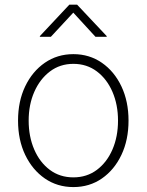

<svg xmlns="http://www.w3.org/2000/svg" viewBox="-20 -779 620 811"><path d="M290 11.2Q222.2 11.2 169.4 -25.1Q116.7 -61.5 86.4 -124.8Q56.2 -188 56.2 -269.5Q56.2 -351.1 86.4 -414.3Q116.7 -477.5 169.4 -513.9Q222.2 -550.3 290 -550.3Q357.4 -550.3 410.2 -513.9Q462.9 -477.5 492.9 -414.1Q522.9 -350.6 522.9 -269.5Q522.9 -188 492.9 -124.8Q462.9 -61.5 410.4 -25.1Q357.9 11.2 290 11.2ZM290 -29.8Q346.7 -29.8 389.2 -61.5Q431.6 -93.3 455.1 -147.7Q478.5 -202.1 478.5 -269.5Q478.5 -336.4 455.1 -390.9Q431.6 -445.3 389.2 -477.3Q346.7 -509.3 290 -509.3Q233.4 -509.3 190.9 -477.1Q148.4 -444.8 124.8 -390.9Q101.1 -336.9 101.1 -269.5Q101.1 -202.1 124.5 -147.7Q147.9 -93.3 190.4 -61.5Q232.9 -29.8 290 -29.8ZM194.8 -623.5H148.4V-626.5L272.9 -759.3H305.7L430.7 -626.5V-623.5H383.3L289.6 -725.6Z"/></svg>

Font: Inter 16pt ExtraLight
Style: Regular
Weight: 250
Version: Version 4.001;git-66647c0bb